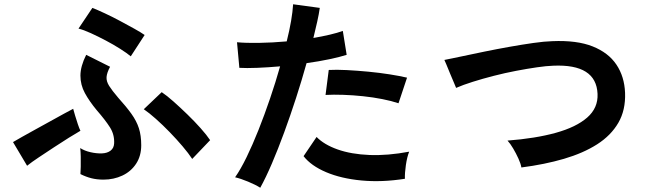

<svg xmlns="http://www.w3.org/2000/svg" viewBox="-20 -834 3040 900"><path d="M465 8Q434 8 408.5 1.5Q383 -5 357 -18Q358 -30 358.5 -53Q359 -76 358.5 -100Q358 -124 356 -140Q376 -127 404.5 -120.5Q433 -114 458 -115Q483 -116 498.5 -128Q514 -140 515 -162Q517 -203 495.5 -237Q474 -271 433 -318Q399 -359 378 -397.5Q357 -436 357 -479.5Q357 -523 384 -577L496 -521Q481 -493 479.5 -473Q478 -453 491.5 -431.5Q505 -410 534 -376Q572 -334 596 -300.5Q620 -267 631 -233Q642 -199 642 -153Q642 -103 618 -66.5Q594 -30 553.5 -11Q513 8 465 8ZM881 -89Q864 -115 836 -148Q808 -181 775.5 -214.5Q743 -248 711 -276.5Q679 -305 654 -322L738 -402Q762 -386 793.5 -358Q825 -330 858.5 -297.5Q892 -265 920.5 -233Q949 -201 965 -177ZM107 -57 41 -168Q56 -177 84.5 -193Q113 -209 147.5 -228Q182 -247 216.5 -266Q251 -285 279 -300.5Q307 -316 323 -324Q326 -313 332 -292.5Q338 -272 345 -251.5Q352 -231 357 -221Q336 -209 303 -188.5Q270 -168 233 -143.5Q196 -119 162 -96.5Q128 -74 107 -57ZM593 -570Q575 -585 543.5 -605Q512 -625 476 -644Q440 -663 406 -678.5Q372 -694 348 -700L413 -797Q436 -788 470.5 -772Q505 -756 541.5 -736.5Q578 -717 609.5 -699.5Q641 -682 658 -670Z M1200 46Q1178 32 1143 17.5Q1108 3 1082 -3Q1108 -40 1136 -97.5Q1164 -155 1192 -225.5Q1220 -296 1246 -372.5Q1272 -449 1293 -523Q1236 -518 1185.5 -516Q1135 -514 1102 -516L1091 -636Q1132 -632 1194.5 -633Q1257 -634 1324 -640Q1337 -692 1344.5 -736Q1352 -780 1354 -814L1479 -797Q1475 -768 1467 -732.5Q1459 -697 1449 -656Q1490 -663 1526 -671.5Q1562 -680 1587 -689L1605 -577Q1574 -567 1524.5 -556.5Q1475 -546 1417 -538Q1395 -459 1368 -375.5Q1341 -292 1312 -213Q1283 -134 1254.5 -67.5Q1226 -1 1200 46ZM1878 4Q1770 21 1674.5 12Q1579 3 1508.5 -27Q1438 -57 1403 -102L1464 -192Q1499 -156 1562.5 -133.5Q1626 -111 1711.5 -107.5Q1797 -104 1898 -123Q1888 -98 1882.5 -60Q1877 -22 1878 4ZM1848 -350Q1815 -361 1772 -369.5Q1729 -378 1681.5 -383Q1634 -388 1588.5 -389.5Q1543 -391 1506 -389L1521 -506Q1557 -508 1605.5 -505.5Q1654 -503 1706.5 -498Q1759 -493 1806.5 -485.5Q1854 -478 1888 -470Z M2424 -49Q2421 -67 2410 -91Q2399 -115 2385.5 -138Q2372 -161 2359 -175Q2490 -185 2585.5 -211.5Q2681 -238 2732.5 -283Q2784 -328 2781 -394Q2775 -535 2573 -526Q2542 -525 2497 -518.5Q2452 -512 2399.5 -502Q2347 -492 2294.5 -478.5Q2242 -465 2196 -450.5Q2150 -436 2118 -422Q2118 -423 2109.5 -442.5Q2101 -462 2090.5 -487.5Q2080 -513 2072 -532.5Q2064 -552 2063 -553Q2094 -559 2143 -569.5Q2192 -580 2250.5 -592Q2309 -604 2368 -614.5Q2427 -625 2479.5 -632.5Q2532 -640 2569 -641Q2684 -646 2758 -616.5Q2832 -587 2869.5 -531Q2907 -475 2910 -399Q2913 -318 2878.5 -258.5Q2844 -199 2779 -157.5Q2714 -116 2623.5 -89.5Q2533 -63 2424 -49Z"/></svg>

Font: Zen Kaku Gothic New
Style: Bold
Weight: 700
Designer: Yoshimichi Ohira
Foundry: Positype
Version: Version 1.002